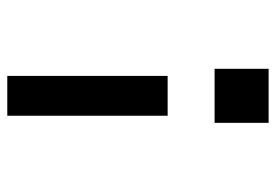

<svg xmlns="http://www.w3.org/2000/svg" viewBox="-138 -422 775 540"><g transform="rotate(90 250.0 -152.5)"><path d="M174 -368V-520H326V-368ZM194 215V-236H306V215Z"/></g></svg>

Font: Iosevka SS04
Style: Bold
Weight: 700
Monospace: yes
Designer: Belleve Invis
Foundry: Belleve Invis
Version: Version 19.0.0; ttfautohint (v1.8.4)